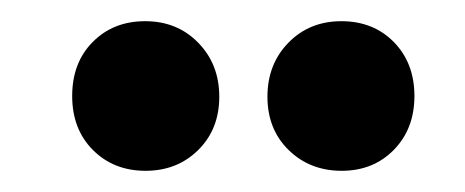

<svg xmlns="http://www.w3.org/2000/svg" viewBox="-20 -778 443 183"><path d="M355.5 -737.8Q375 -717.8 375 -686.5Q375 -655.3 355.5 -635.3Q335.9 -615.2 305.7 -615.2Q275.4 -615.2 255.1 -635Q234.9 -654.8 234.9 -685.8Q234.9 -716.8 254.9 -737.3Q274.9 -757.8 305.4 -757.8Q335.9 -757.8 355.5 -737.8ZM168.9 -737.3Q189 -716.8 189 -685.8Q189 -654.8 168.9 -635Q148.9 -615.2 118.7 -615.2Q88.4 -615.2 68.6 -635Q48.8 -654.8 48.8 -686.5Q48.8 -718.3 68.4 -738Q87.9 -757.8 118.4 -757.8Q148.9 -757.8 168.9 -737.3Z"/></svg>

Font: Montserrat-SemiBold
Style: Regular
Weight: 600
Designer: Julieta Ulanovsky
Foundry: Julieta Ulanovsky
Version: Version 6.001